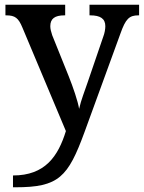

<svg xmlns="http://www.w3.org/2000/svg" viewBox="-20 -556 609 813"><path d="M35 187V237H46C229 237 268 194 338 3L490 -414C512 -476 527 -491 566 -491H569V-536H359V-491H362C405 -491 426 -477 426 -445C426 -433 423 -415 417 -400L351 -207C339 -171 323 -132 315 -95C310 -127 289 -188 271 -233L201 -407C196 -422 193 -434 193 -445C193 -477 212 -491 253 -491H256V-536H3V-491H6C44 -491 58 -480 75 -439L259 -1C226 106 171 187 35 187Z"/></svg>

Font: Noto Serif Myanmar Medium
Style: Regular
Weight: 500
Designer: Ben Mitchell and the Monotype Design Team
Foundry: Monotype Imaging Inc.
Version: Version 2.106